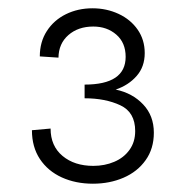

<svg xmlns="http://www.w3.org/2000/svg" viewBox="-20 -925 453 463"><path d="M57 -611 102 -615Q102 -573 130.8 -549Q159.5 -525 205 -525Q232.5 -525 255.5 -534.8Q278.5 -544.5 292.2 -563.5Q306 -582.5 306 -609Q306 -654.5 270 -671.2Q234 -688 184 -688V-721Q283 -721 283 -788Q283 -822 260.5 -841.5Q238 -861 205 -861Q168.5 -861 145 -840.5Q121.5 -820 121 -786L76 -789Q76 -824 93 -850.2Q110 -876.5 139 -890.8Q168 -905 203 -905Q237 -905 266 -891.5Q295 -878 312 -853.5Q329 -829 329 -797Q329 -764 309.5 -741.8Q290 -719.5 259 -709Q299.5 -700.5 325.2 -673.2Q351 -646 351 -605Q351 -566.5 331.2 -538.8Q311.5 -511 278 -496.5Q244.5 -482 204 -482Q162.5 -482 129 -497.2Q95.5 -512.5 76.2 -541.5Q57 -570.5 57 -611Z"/></svg>

Font: HK Grotesk
Style: Regular
Weight: 400
Designer: Alfredo Marco Pradil
Foundry: Hanken Design Co.
Version: Version 3.001